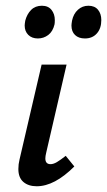

<svg xmlns="http://www.w3.org/2000/svg" viewBox="-20 -643 373 669"><path d="M66 -554Q66 -559 68 -571Q74 -594 88.5 -608.5Q103 -623 126 -623Q148 -623 159.5 -608.5Q171 -594 171 -573Q171 -563 170 -558Q164 -533 148 -521Q132 -509 112 -509Q91 -509 78.5 -521.5Q66 -534 66 -554ZM229 -554Q229 -559 231 -571Q236 -595 251.5 -609Q267 -623 288 -623Q310 -623 321.5 -609Q333 -595 333 -573Q333 -544 317.5 -526.5Q302 -509 276 -509Q254 -509 241.5 -521Q229 -533 229 -554ZM44 -54Q44 -71 48 -87L125 -418H212L141 -111Q138 -99 138 -91Q138 -71 156 -71Q166 -71 178 -78Q190 -85 209 -100L239 -63Q170 6 108 6Q79 6 61.5 -9Q44 -24 44 -54Z"/></svg>

Font: Ysabeau Infant Semibold
Style: Italic
Weight: 600
Italic angle: -12°
Designer: Christian Thalmann (Catharsis Fonts)
Version: Version 0.003